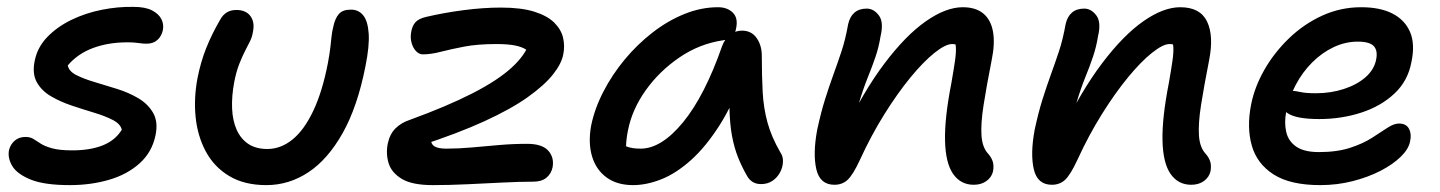

<svg xmlns="http://www.w3.org/2000/svg" viewBox="-20 -528 4186 558"><path d="M183 10Q109 10 69.5 -6Q30 -22 16 -45Q2 -68 6 -91Q10 -108 22.5 -119Q35 -130 54 -130Q68 -130 77.5 -124Q87 -118 98.5 -110.5Q110 -103 131.5 -97Q153 -91 190 -91Q242 -91 278.5 -105.5Q315 -120 334 -151Q330 -168 307.5 -179.5Q285 -191 253.5 -200.5Q222 -210 189 -221Q156 -232 128.5 -248Q101 -264 87 -289Q73 -314 81 -352Q89 -391 117.5 -420.5Q146 -450 187 -470Q228 -490 275.5 -499.5Q323 -509 368 -508Q402 -508 421.5 -498Q441 -488 449 -472.5Q457 -457 453 -439Q449 -422 437 -411.5Q425 -401 406 -401Q398 -401 390.5 -402Q383 -403 373.5 -404Q364 -405 350 -405Q295 -405 250.5 -388.5Q206 -372 177 -338Q180 -321 201.5 -310Q223 -299 255 -289.5Q287 -280 320.5 -269.5Q354 -259 382 -242.5Q410 -226 425 -200Q440 -174 432 -135Q422 -86 386 -53.5Q350 -21 297 -5.5Q244 10 183 10Z M754 10Q690 10 646 -16.5Q602 -43 578 -88Q554 -133 548.5 -188Q543 -243 554 -301Q563 -347 579 -387.5Q595 -428 620 -471Q627 -484 638.5 -491.5Q650 -499 667 -499Q695 -499 708 -481Q721 -463 715 -435Q713 -421 706.5 -408Q700 -395 692 -379.5Q684 -364 675.5 -342.5Q667 -321 661 -291Q653 -249 654.5 -213Q656 -177 668 -150.5Q680 -124 702 -109.5Q724 -95 757 -95Q796 -95 830 -122.5Q864 -150 890.5 -206Q917 -262 933 -345Q938 -372 940 -389.5Q942 -407 943.5 -421.5Q945 -436 949 -452Q954 -475 965 -487.5Q976 -500 1000 -500Q1022 -500 1035.5 -483.5Q1049 -467 1051.5 -430.5Q1054 -394 1042 -335Q1019 -218 976 -141.5Q933 -65 876.5 -27.5Q820 10 754 10Z M1238 10Q1178 10 1148 -8Q1118 -26 1109.5 -53.5Q1101 -81 1107 -111Q1113 -139 1130 -155.5Q1147 -172 1172 -180Q1279 -219 1352.5 -256.5Q1426 -294 1467 -331.5Q1508 -369 1519 -406L1536 -358Q1524 -374 1510.5 -383Q1497 -392 1476 -396Q1455 -400 1423 -400Q1368 -400 1329 -392.5Q1290 -385 1261 -377.5Q1232 -370 1209 -370Q1198 -370 1189 -379.5Q1180 -389 1176 -404Q1172 -419 1175 -435Q1178 -453 1187.5 -463.5Q1197 -474 1219 -479Q1270 -491 1327.5 -498.5Q1385 -506 1436 -506Q1495 -506 1533 -494Q1571 -482 1591 -462Q1611 -442 1616.5 -418Q1622 -394 1617 -370Q1612 -343 1587 -311.5Q1562 -280 1513.5 -245.5Q1465 -211 1387.5 -175.5Q1310 -140 1199 -104L1231 -128Q1232 -109 1243 -102.5Q1254 -96 1277 -96Q1313 -96 1351.5 -99.5Q1390 -103 1430.5 -106.5Q1471 -110 1512 -110Q1555 -110 1573 -90.5Q1591 -71 1586 -42Q1582 -23 1568 -11.5Q1554 0 1530 0Q1491 0 1441 2.5Q1391 5 1338 7.5Q1285 10 1238 10Z M1820 10Q1773 10 1742.5 -12.5Q1712 -35 1700.5 -74Q1689 -113 1698 -163Q1708 -212 1733.5 -261.5Q1759 -311 1795.5 -355Q1832 -399 1876.5 -433.5Q1921 -468 1969.5 -487.5Q2018 -507 2067 -507Q2094 -507 2110 -491Q2126 -475 2119 -444Q2117 -431 2107.5 -422Q2098 -413 2082 -411Q2013 -401 1954.5 -361Q1896 -321 1856.5 -265.5Q1817 -210 1805 -149Q1800 -124 1799.5 -103.5Q1799 -83 1807 -51L1766 -131Q1785 -109 1800.5 -102.5Q1816 -96 1842 -96Q1902 -96 1965 -172.5Q2028 -249 2079 -395Q2087 -416 2102.5 -427.5Q2118 -439 2136 -439Q2164 -439 2179 -417.5Q2194 -396 2194 -366Q2194 -308 2196.5 -261Q2199 -214 2210.5 -172Q2222 -130 2248 -85Q2256 -74 2255.5 -58Q2255 -42 2247 -27Q2239 -12 2225 -2.5Q2211 7 2192 7Q2177 7 2167 0.5Q2157 -6 2151 -17Q2136 -43 2125 -70.5Q2114 -98 2107.5 -132.5Q2101 -167 2100 -213.5Q2099 -260 2104 -323L2146 -325Q2113 -230 2072.5 -166Q2032 -102 1988.5 -63Q1945 -24 1902 -7Q1859 10 1820 10Z M2810 9Q2772 9 2750 -22.5Q2728 -54 2726.5 -119.5Q2725 -185 2745 -287Q2752 -327 2755.5 -351.5Q2759 -376 2758 -391Q2757 -406 2751 -415.5Q2745 -425 2735 -435Q2757 -436 2771 -428.5Q2785 -421 2790.5 -405.5Q2796 -390 2790 -364Q2780 -386 2770.5 -393Q2761 -400 2747 -400Q2728 -400 2696 -374.5Q2664 -349 2626.5 -303.5Q2589 -258 2550.5 -196.5Q2512 -135 2479 -63Q2459 -20 2443.5 -5.5Q2428 9 2405 9Q2363 9 2352.5 -36Q2342 -81 2355 -151Q2366 -202 2378 -240Q2390 -278 2402 -311Q2414 -344 2425.5 -378.5Q2437 -413 2445 -458Q2450 -480 2463.5 -491.5Q2477 -503 2499 -503Q2519 -503 2534 -483.5Q2549 -464 2539 -422Q2534 -391 2524.5 -363Q2515 -335 2502 -303Q2489 -271 2476 -227.5Q2463 -184 2452 -123L2431 -141Q2489 -262 2550.5 -343.5Q2612 -425 2670.5 -466Q2729 -507 2778 -507Q2816 -507 2838 -488.5Q2860 -470 2866 -435.5Q2872 -401 2862 -353Q2847 -277 2838.5 -222.5Q2830 -168 2832.5 -133.5Q2835 -99 2852 -81Q2861 -71 2865 -59Q2869 -47 2866 -30Q2862 -13 2847 -2Q2832 9 2810 9Z M3442 9Q3404 9 3382 -22.5Q3360 -54 3358.5 -119.5Q3357 -185 3377 -287Q3384 -327 3387.5 -351.5Q3391 -376 3390 -391Q3389 -406 3383 -415.5Q3377 -425 3367 -435Q3389 -436 3403 -428.5Q3417 -421 3422.5 -405.5Q3428 -390 3422 -364Q3412 -386 3402.5 -393Q3393 -400 3379 -400Q3360 -400 3328 -374.5Q3296 -349 3258.5 -303.5Q3221 -258 3182.5 -196.5Q3144 -135 3111 -63Q3091 -20 3075.5 -5.5Q3060 9 3037 9Q2995 9 2984.5 -36Q2974 -81 2987 -151Q2998 -202 3010 -240Q3022 -278 3034 -311Q3046 -344 3057.5 -378.5Q3069 -413 3077 -458Q3082 -480 3095.5 -491.5Q3109 -503 3131 -503Q3151 -503 3166 -483.5Q3181 -464 3171 -422Q3166 -391 3156.5 -363Q3147 -335 3134 -303Q3121 -271 3108 -227.5Q3095 -184 3084 -123L3063 -141Q3121 -262 3182.5 -343.5Q3244 -425 3302.5 -466Q3361 -507 3410 -507Q3468 -507 3488 -465.5Q3508 -424 3494 -353Q3479 -277 3470.5 -222.5Q3462 -168 3464.5 -133.5Q3467 -99 3484 -81Q3493 -71 3497 -59Q3501 -47 3498 -30Q3494 -13 3479 -2Q3464 9 3442 9Z M3817 10Q3730 10 3681.5 -21Q3633 -52 3618 -105Q3603 -158 3616 -224Q3626 -275 3654.5 -325Q3683 -375 3726 -416.5Q3769 -458 3822.5 -482.5Q3876 -507 3936 -507Q3991 -507 4027 -488.5Q4063 -470 4078 -435Q4093 -400 4082 -348Q4072 -293 4032.5 -256Q3993 -219 3935.5 -200.5Q3878 -182 3814 -182Q3746 -182 3721.5 -199.5Q3697 -217 3701 -239Q3704 -251 3711.5 -257.5Q3719 -264 3734 -264Q3744 -264 3759.5 -260.5Q3775 -257 3804 -257Q3848 -257 3886 -269.5Q3924 -282 3948.5 -303.5Q3973 -325 3979 -353Q3985 -380 3973 -393.5Q3961 -407 3926 -407Q3890 -407 3856 -391Q3822 -375 3793.5 -346.5Q3765 -318 3745.5 -281Q3726 -244 3718 -203Q3712 -172 3718 -145Q3724 -118 3747 -102Q3770 -86 3813 -86Q3866 -86 3904 -98.5Q3942 -111 3967.5 -127.5Q3993 -144 4012 -156.5Q4031 -169 4046 -169Q4067 -169 4075 -153.5Q4083 -138 4078 -117Q4074 -95 4051 -72.5Q4028 -50 3992 -31.5Q3956 -13 3911 -1.5Q3866 10 3817 10Z"/></svg>

Font: Shantell Sans Medium
Style: Italic
Weight: 500
Italic angle: -11°
Designer: Stephen Nixon, Anya Danilova, Shantell Martin
Foundry: Arrow Type
Version: Version 1.011;[c5ecc13dd]